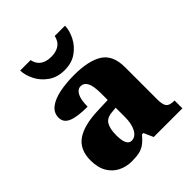

<svg xmlns="http://www.w3.org/2000/svg" viewBox="-215 -912 1056 1056"><g transform="rotate(-45 313.0 -384.0)"><path d="M199 10Q156 10 120 -8Q84 -26 62.5 -62.5Q41 -99 41 -155Q41 -238 96 -277Q151 -316 262 -320L343 -323V-375Q343 -431 330 -456.5Q317 -482 291 -482Q267 -482 253 -455Q239 -428 239 -375Q160 -375 121.5 -391Q83 -407 83 -445Q83 -483 113.5 -506.5Q144 -530 195.5 -540.5Q247 -551 308 -551Q423 -551 480.5 -513.5Q538 -476 538 -383V-131Q538 -91 550.5 -76Q563 -61 597 -61H601V0H378L353 -56H343Q321 -30 301.5 -15.5Q282 -1 258.5 4.5Q235 10 199 10ZM278 -71Q308 -71 326 -103.5Q344 -136 344 -191V-262L313 -259Q271 -256 255 -229.5Q239 -203 239 -152Q239 -71 278 -71ZM292 -606Q236 -606 197 -633.5Q158 -661 138 -701Q118 -741 117 -778H198Q206 -742 230.5 -726Q255 -710 292 -710Q329 -710 353.5 -726Q378 -742 386 -778H466Q465 -741 445 -701Q425 -661 386.5 -633.5Q348 -606 292 -606Z"/></g></svg>

Font: Noto Serif Black
Style: Regular
Weight: 900
Designer: Monotype Design Team
Foundry: Monotype Imaging Inc.
Version: Version 2.014; ttfautohint (v1.8.4.7-5d5b)